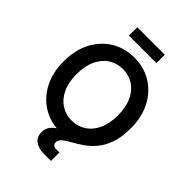

<svg xmlns="http://www.w3.org/2000/svg" viewBox="-312 -1037 1371 1371"><g transform="rotate(45 374.0 -351.5)"><path d="M374 11.7Q276.4 11.7 200 -34.9Q123.5 -81.5 79.3 -165.8Q35.2 -250 35.2 -363.3Q35.2 -477.1 79.3 -561.5Q123.5 -646 200 -692.6Q276.4 -739.3 374 -739.3Q471.2 -739.3 547.9 -692.6Q624.5 -646 668.7 -561.5Q712.9 -477.1 712.9 -363.3Q712.9 -250 668.7 -165.5Q624.5 -81.1 547.9 -34.7Q471.2 11.7 374 11.7ZM374 -104Q433.6 -104 480.7 -134.3Q527.8 -164.6 555.2 -222.4Q582.5 -280.3 582.5 -363.3Q582.5 -446.8 555.2 -504.9Q527.8 -563 480.7 -593.3Q433.6 -623.5 374 -623.5Q314.5 -623.5 267.3 -593.3Q220.2 -563 192.6 -504.9Q165 -446.8 165 -363.3Q165 -280.3 192.6 -222.4Q220.2 -164.6 267.3 -134.3Q314.5 -104 374 -104ZM404.8 204.1Q347.7 204.1 314.2 179.2Q280.8 154.3 280.8 107.4Q280.8 68.4 302 42.5Q323.2 16.6 358.4 -2.9Q393.6 -22.5 435.3 -41.3Q477.1 -60.1 518.8 -84.2Q560.5 -108.4 595.7 -144.3Q630.9 -180.2 652.1 -233.2Q673.3 -286.1 673.3 -363.3H712.9Q712.9 -273.4 690.7 -211.4Q668.5 -149.4 633.3 -108.2Q598.1 -66.9 558.6 -40Q519 -13.2 483.9 6.1Q448.7 25.4 426.3 43.7Q403.8 62 403.8 86.4Q403.8 118.7 444.8 118.7H474.1V204.1ZM512.7 -906.7V-822.3H234.9V-906.7Z"/></g></svg>

Font: Inter Display SemiBold
Style: Regular
Weight: 600
Designer: Rasmus Andersson
Foundry: rsms
Version: Version 4.001;git-9221beed3